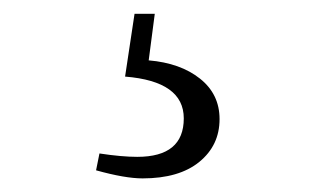

<svg xmlns="http://www.w3.org/2000/svg" viewBox="-20 -22 472 278"><path d="M204.1 -2 195.3 65.4Q241.2 69.3 269.5 91.8Q297.9 114.3 297.9 150.4Q297.9 188.5 268.6 212.4Q239.3 236.3 186.5 236.3Q161.1 236.3 119.1 224.6L124 200.2Q156.2 205.1 178.7 205.1Q246.1 205.1 246.1 149.4Q246.1 95.7 161.1 88.9L174.8 -2Z"/></svg>

Font: GenYoMin TW TTF Light
Style: Regular
Weight: 300
Version: Version 1.300